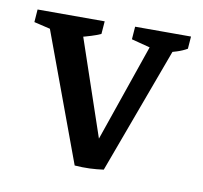

<svg xmlns="http://www.w3.org/2000/svg" viewBox="-52 -419 507 479"><g transform="rotate(10 201.5 -180.0)"><path d="M238.8 0.5 188 0 302.7 -332 305.7 -317.9 251.5 -332 253.9 -364.3H395.5L393.1 -333Q381.3 -326.2 367.4 -321.8Q353.5 -317.4 339.4 -314L361.3 -331.5ZM165.5 2.9 42 -331.5 64 -317.9 4.4 -332 6.8 -364.3H176.8L174.3 -332Q164.1 -327.1 149.9 -322.8Q135.7 -318.4 121.6 -314.9L127.4 -327.1L228 -30.8L238.8 0.5Q222.2 2.9 203.6 3.7Q185.1 4.4 165.5 2.9Z"/></g></svg>

Font: Markazi Text
Style: Regular
Weight: 400
Designer: Borna Izadpanah (Arabic designer), Fiona Ross (Arabic design director) and Florian Runge (Latin designer)
Foundry: Borna Izadpanah and Florian Runge
Version: Version 1.000